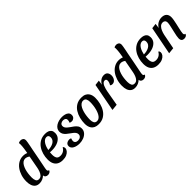

<svg xmlns="http://www.w3.org/2000/svg" viewBox="272 -2056 3379 3379"><g transform="rotate(-45 1961.5 -366.0)"><path d="M173.8 20Q123.3 20 91.7 -4.5Q60 -29 45.3 -71.4Q30.7 -113.8 30.7 -169Q30.7 -243.3 51.3 -308.6Q72 -373.8 108.8 -423.8Q145.5 -473.8 196.2 -501.9Q247 -530 306.3 -530Q336.2 -530 360.5 -524.3Q384.8 -518.7 413 -507.8L506 -494Q488 -398.2 469.2 -300.8Q450.5 -203.3 430.3 -104.2Q429.3 -95.3 427.3 -83.3Q425.3 -71.3 425.3 -62.2Q425.3 -47.2 432.8 -38Q440.2 -28.8 455.7 -27.7Q450.8 -11.3 439.5 -0.8Q428.2 9.7 413.3 14.8Q398.5 20 381.3 20Q354 20 335.2 5.6Q316.3 -8.8 313.3 -37Q287.3 -11.8 251.8 4.1Q216.3 20 173.8 20ZM218.3 -40Q255.7 -40 279.5 -65.2Q303.3 -90.5 317.2 -127.9Q331.2 -165.3 337.7 -200.2L382 -439.2Q362.5 -454.7 340.7 -462.3Q318.8 -470 300.7 -470Q270.2 -470 245.6 -452.2Q221 -434.5 202.5 -403.2Q184 -371.8 171.5 -330.8Q159 -289.7 153.1 -243.2Q147.2 -196.8 147.2 -149.8Q147.2 -104.5 161.8 -72.2Q176.5 -40 218.3 -40ZM504 -483.8 393.7 -491.7Q403.8 -547 411.6 -603.1Q419.3 -659.2 419.7 -699Q419.7 -711.2 419.2 -721.1Q418.7 -731 416.7 -739.8Q425.7 -746.2 440 -750.1Q454.3 -754 469.7 -754Q495.7 -754 518 -738.6Q540.3 -723.2 540 -682.8Q540 -672.5 534.4 -640.2Q528.8 -607.8 520.7 -565.8Q512.5 -523.8 504 -483.8Z M752.7 20Q695.5 20 654.2 -1.6Q613 -23.2 591.1 -66.8Q569.2 -110.5 569.2 -177.8Q569.2 -241.2 586.6 -303.8Q604 -366.3 639.2 -417.2Q674.3 -468.2 728.7 -499.1Q783 -530 856.8 -530Q896 -530 926.9 -519.2Q957.8 -508.3 975.9 -483.2Q994 -458.2 994 -415.2Q994 -357.5 959.7 -317.5Q925.3 -277.5 868.1 -257.2Q810.8 -237 741.7 -236.8Q728.8 -236.7 713.4 -237.4Q698 -238.2 688.2 -239Q687.2 -222.5 686.2 -207Q685.2 -191.5 685.2 -179.3Q685.2 -124.7 704.9 -94.2Q724.7 -63.7 777.7 -63.7Q821.2 -63.7 855.1 -84.5Q889 -105.3 908 -142.7Q922 -139.3 927.1 -127Q932.2 -114.7 932.2 -101.8Q932.2 -72.3 911.2 -44.3Q890.2 -16.3 850.2 1.8Q810.3 20 752.7 20ZM695 -287.7Q729.2 -287.7 762.6 -295.1Q796 -302.5 823.8 -317.6Q851.5 -332.7 868.2 -357.2Q884.8 -381.8 884.8 -415.3Q884.7 -444.2 871.5 -458.8Q858.3 -473.3 833.3 -473.3Q805.2 -473.3 781.6 -455.8Q758 -438.3 740.8 -410.3Q723.7 -382.3 712.2 -349.9Q700.7 -317.5 695 -287.7Z M1167.7 22Q1136.3 22 1105.7 15.7Q1075 9.3 1050.1 -3.7Q1025.2 -16.7 1010.6 -36.6Q996 -56.5 996 -82.8Q996.2 -111.8 1010.9 -128.1Q1025.7 -144.3 1046.6 -151.6Q1067.5 -158.8 1086 -158.8Q1097.2 -158.8 1108.2 -156.3Q1119.3 -153.8 1126.2 -146.3Q1121.2 -132.2 1117.2 -119.5Q1113.3 -106.8 1113.3 -90.8Q1113.7 -65.8 1132.9 -50.2Q1152.2 -34.7 1185 -34.7Q1221.3 -34.7 1245.8 -54.2Q1270.2 -73.8 1270.2 -105.3Q1270.3 -131.3 1256.2 -151.8Q1242.2 -172.2 1219.8 -189.6Q1197.5 -207 1173 -224.3Q1145.7 -243.5 1120.1 -264.8Q1094.5 -286.2 1077.8 -313.7Q1061 -341.2 1061 -379.2Q1061.2 -416 1080.2 -444.4Q1099.2 -472.8 1130.3 -491.9Q1161.5 -511 1199.6 -520.5Q1237.7 -530 1275.8 -530Q1310.8 -530 1345.5 -521Q1380.2 -512 1402.8 -490.7Q1425.5 -469.3 1425.3 -432.2Q1425.2 -393.2 1400.8 -372.2Q1376.3 -351.2 1347.3 -351.2Q1336.3 -351.2 1323 -353.8Q1309.7 -356.3 1300 -363.8Q1306.5 -377.3 1310.2 -391Q1314 -404.7 1314.2 -418.8Q1314.3 -445.2 1296.6 -459.5Q1278.8 -473.8 1247.3 -474Q1215 -474 1192.4 -456.7Q1169.8 -439.3 1169.7 -408Q1169.5 -385.8 1180.6 -367.7Q1191.7 -349.5 1209.8 -333.6Q1227.8 -317.7 1249.3 -302.7Q1280.3 -281.7 1310.8 -259.2Q1341.2 -236.7 1361.3 -207.9Q1381.5 -179.2 1381.3 -137.2Q1381.2 -88.3 1350.8 -52.4Q1320.3 -16.5 1271.3 2.7Q1222.3 21.8 1167.7 22Z M1646.7 20Q1595.2 20 1561.5 3.8Q1527.8 -12.3 1508.9 -38.8Q1490 -65.2 1482.6 -96.6Q1475.2 -128 1475.2 -157.7Q1475.2 -226 1491.8 -292.1Q1508.5 -358.2 1542.7 -412.2Q1576.8 -466.2 1630.6 -498.1Q1684.3 -530 1759.3 -530Q1811.8 -530 1845 -513.8Q1878.2 -497.7 1897.3 -471.3Q1916.5 -445 1923.9 -413.8Q1931.3 -382.5 1931.3 -353Q1931.3 -284.7 1914.7 -218.2Q1898 -151.7 1863.4 -97.8Q1828.8 -44 1775.2 -12Q1721.5 20 1646.7 20ZM1665.7 -40Q1696 -40 1720.2 -60.2Q1744.3 -80.3 1762.2 -114.5Q1780 -148.7 1791.8 -191.2Q1803.5 -233.7 1809.2 -278.9Q1814.8 -324.2 1814.8 -366.3Q1814.8 -411.5 1798.9 -440.8Q1783 -470 1741 -470Q1710.5 -470 1685.9 -449.9Q1661.3 -429.8 1643.4 -396.2Q1625.5 -362.5 1613.8 -320Q1602.2 -277.5 1596.6 -231.8Q1591 -186.2 1591 -143.7Q1591 -98.7 1607.3 -69.3Q1623.7 -40 1665.7 -40Z M1993 12 2092.7 -510 2187.8 -522 2175.8 -432Q2194.8 -474.5 2232.9 -502.2Q2271 -530 2317.8 -530Q2367.3 -530 2389.7 -500.8Q2412 -471.7 2412 -430Q2412 -380.5 2384.8 -344.3Q2357.7 -308.2 2313.8 -308.2Q2302.3 -308.2 2289.7 -312.2Q2277 -316.3 2270.3 -326.3Q2282.7 -342.8 2291 -367.2Q2299.3 -391.7 2299.3 -411.8Q2299.3 -431.2 2290.6 -442.1Q2281.8 -453 2263 -453Q2238.5 -453 2220.7 -435.4Q2202.8 -417.8 2191 -390.7Q2179.2 -363.5 2171.3 -333.2Q2163.5 -302.8 2159 -278L2110.2 0Z M2553.8 20Q2503.3 20 2471.7 -4.5Q2440 -29 2425.3 -71.4Q2410.7 -113.8 2410.7 -169Q2410.7 -243.3 2431.3 -308.6Q2452 -373.8 2488.8 -423.8Q2525.5 -473.8 2576.2 -501.9Q2627 -530 2686.3 -530Q2716.2 -530 2740.5 -524.3Q2764.8 -518.7 2793 -507.8L2886 -494Q2868 -398.2 2849.2 -300.8Q2830.5 -203.3 2810.3 -104.2Q2809.3 -95.3 2807.3 -83.3Q2805.3 -71.3 2805.3 -62.2Q2805.3 -47.2 2812.8 -38Q2820.2 -28.8 2835.7 -27.7Q2830.8 -11.3 2819.5 -0.8Q2808.2 9.7 2793.3 14.8Q2778.5 20 2761.3 20Q2734 20 2715.2 5.6Q2696.3 -8.8 2693.3 -37Q2667.3 -11.8 2631.8 4.1Q2596.3 20 2553.8 20ZM2598.3 -40Q2635.7 -40 2659.5 -65.2Q2683.3 -90.5 2697.2 -127.9Q2711.2 -165.3 2717.7 -200.2L2762 -439.2Q2742.5 -454.7 2720.7 -462.3Q2698.8 -470 2680.7 -470Q2650.2 -470 2625.6 -452.2Q2601 -434.5 2582.5 -403.2Q2564 -371.8 2551.5 -330.8Q2539 -289.7 2533.1 -243.2Q2527.2 -196.8 2527.2 -149.8Q2527.2 -104.5 2541.8 -72.2Q2556.5 -40 2598.3 -40ZM2884 -483.8 2773.7 -491.7Q2783.8 -547 2791.6 -603.1Q2799.3 -659.2 2799.7 -699Q2799.7 -711.2 2799.2 -721.1Q2798.7 -731 2796.7 -739.8Q2805.7 -746.2 2820 -750.1Q2834.3 -754 2849.7 -754Q2875.7 -754 2898 -738.6Q2920.3 -723.2 2920 -682.8Q2920 -672.5 2914.4 -640.2Q2908.8 -607.8 2900.7 -565.8Q2892.5 -523.8 2884 -483.8Z M3132.7 20Q3075.5 20 3034.2 -1.6Q2993 -23.2 2971.1 -66.8Q2949.2 -110.5 2949.2 -177.8Q2949.2 -241.2 2966.6 -303.8Q2984 -366.3 3019.2 -417.2Q3054.3 -468.2 3108.7 -499.1Q3163 -530 3236.8 -530Q3276 -530 3306.9 -519.2Q3337.8 -508.3 3355.9 -483.2Q3374 -458.2 3374 -415.2Q3374 -357.5 3339.7 -317.5Q3305.3 -277.5 3248.1 -257.2Q3190.8 -237 3121.7 -236.8Q3108.8 -236.7 3093.4 -237.4Q3078 -238.2 3068.2 -239Q3067.2 -222.5 3066.2 -207Q3065.2 -191.5 3065.2 -179.3Q3065.2 -124.7 3084.9 -94.2Q3104.7 -63.7 3157.7 -63.7Q3201.2 -63.7 3235.1 -84.5Q3269 -105.3 3288 -142.7Q3302 -139.3 3307.1 -127Q3312.2 -114.7 3312.2 -101.8Q3312.2 -72.3 3291.2 -44.3Q3270.2 -16.3 3230.2 1.8Q3190.3 20 3132.7 20ZM3075 -287.7Q3109.2 -287.7 3142.6 -295.1Q3176 -302.5 3203.8 -317.6Q3231.5 -332.7 3248.2 -357.2Q3264.8 -381.8 3264.8 -415.3Q3264.7 -444.2 3251.5 -458.8Q3238.3 -473.3 3213.3 -473.3Q3185.2 -473.3 3161.6 -455.8Q3138 -438.3 3120.8 -410.3Q3103.7 -382.3 3092.2 -349.9Q3080.7 -317.5 3075 -287.7Z M3774.7 20Q3743.8 20 3725.3 2.5Q3706.8 -15 3706.8 -55Q3706.8 -77 3713.2 -111.8Q3719.7 -146.7 3729 -186.3Q3738.3 -226 3747.2 -264.9Q3756 -303.8 3762.4 -335.6Q3768.8 -367.3 3768.8 -384.8Q3768.8 -418.2 3751.9 -435.6Q3735 -453 3706.7 -453Q3667.7 -453 3640.6 -426.2Q3613.5 -399.3 3596.9 -358.8Q3580.3 -318.3 3571.8 -278.3L3517.7 0L3404 12L3505.7 -510L3600.7 -522L3588.7 -432Q3615.8 -480.3 3661 -505.2Q3706.2 -530 3755.8 -530Q3817 -530 3849.1 -498.2Q3881.2 -466.5 3881.2 -409.8Q3881.2 -382.3 3874.8 -345.2Q3868.5 -308 3859.2 -266.7Q3850 -225.3 3840.8 -185.9Q3831.7 -146.5 3825.3 -114.8Q3819 -83 3819 -65.3Q3819 -50.2 3824.8 -40Q3830.5 -29.8 3849.2 -27.7Q3842.8 -3.2 3821.7 8.4Q3800.5 20 3774.7 20Z"/></g></svg>

Font: Sansita Swashed Light
Style: Regular
Weight: 300
Designer: Pablo Cosgaya
Foundry: Omnibus-Type
Version: Version 1.003